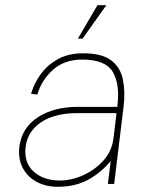

<svg xmlns="http://www.w3.org/2000/svg" viewBox="-20 -704 577 735"><path d="M353 -684H387L296 -556H278ZM201 11Q156 11 121 -7.5Q86 -26 67.5 -60.5Q49 -95 54 -142Q64 -216 125.5 -255.5Q187 -295 278 -295H429Q440 -382 411.5 -429Q383 -476 295 -476Q226 -476 182 -436Q138 -396 123 -342L99 -345Q110 -384 135.5 -419.5Q161 -455 201.5 -477.5Q242 -500 298 -500Q370 -500 405.5 -473Q441 -446 450.5 -399.5Q460 -353 453 -295L417 0H393L404 -88Q368 -44 318.5 -16.5Q269 11 201 11ZM209 -13Q253 -13 298 -33Q343 -53 376 -89.5Q409 -126 415 -178L426 -271H277Q190 -271 138 -236.5Q86 -202 78 -142Q71 -81 109 -47Q147 -13 209 -13Z"/></svg>

Font: Haskoy Thin
Style: Italic
Weight: 100
Designer: Ertekin Erdin
Foundry: Ertekin Erdin
Version: Version 2.000; ttfautohint (v1.8.4.7-5d5b)